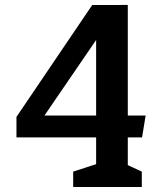

<svg xmlns="http://www.w3.org/2000/svg" viewBox="-20 -750 660 770"><path d="M273.5 -61.8 393.7 -100.8 365.5 -50.8V-679.6L427.7 -680.5L145.3 -267.7L132.9 -286.6H564L549.8 -199.1H46V-281.2L349.9 -730L492.5 -730.1V-50L464.3 -100.8L548.7 -61.8V0H273.5Z"/></svg>

Font: Monaspace Xenon Var
Style: Regular
Weight: 400
Designer: Riley Cran and the Lettermatic Team
Version: Version 1.000 (Monaspace Xenon Var)